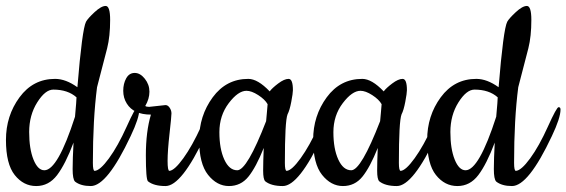

<svg xmlns="http://www.w3.org/2000/svg" viewBox="-20 -620 1903 645"><path d="M285 5Q251 5 232 -10Q224 -18 224 -52Q224 -86 227 -141Q200 -69 172 -32Q144 5 101.5 5Q59 5 29.5 -32Q0 -69 0 -150Q0 -231 45.5 -293Q91 -355 165 -355Q201 -355 240 -327Q256 -522 269 -547Q275 -558 297.5 -579Q320 -600 335 -600Q350 -600 350 -553Q350 -498 340 -458Q313 -355 306 -327Q292 -219 292 -73Q292 -46 298 -46Q316 -47 346 -88Q376 -129 405.5 -194.5Q435 -260 441.5 -260Q448 -260 448 -252Q448 -224 419 -163Q340 5 285 5ZM159 -319Q132 -319 105 -276Q78 -233 78 -176.5Q78 -120 92.5 -84Q107 -48 129 -48Q174 -48 232 -228Q237 -283 237 -293Q208 -319 159 -319Z M481 -261 536 -267Q544 -267 550 -258Q556 -249 556 -239Q556 -229 549.5 -171Q543 -113 543 -79.5Q543 -46 549 -46Q566 -47 596 -88.5Q626 -130 655.5 -195Q685 -260 691.5 -260Q698 -260 698 -252Q698 -224 669 -163Q590 5 536 5Q497 5 477 -11Q470 -18 470 -98Q470 -178 487 -235Q429 -235 406 -272Q394 -291 394 -315Q394 -339 404 -357Q414 -375 432.5 -375Q451 -375 466.5 -355.5Q482 -336 482 -312Q482 -288 468 -264Q472 -261 481 -261Z M930 5Q891 5 871 -11Q864 -18 864 -46.5Q864 -75 866 -123Q840 -58 814.5 -26.5Q789 5 749 5Q709 5 679 -32.5Q649 -70 649 -150.5Q649 -231 694.5 -293Q740 -355 814 -355Q846 -355 886 -313Q894 -324 914.5 -339.5Q935 -355 949.5 -355Q964 -355 964 -317Q964 -307 958.5 -278Q953 -249 946 -236Q937 -213 937 -73Q937 -46 943 -46Q960 -47 990 -88.5Q1020 -130 1049.5 -195Q1079 -260 1085.5 -260Q1092 -260 1092 -252Q1092 -224 1063 -163Q984 5 930 5ZM808 -315Q780 -315 748.5 -273.5Q717 -232 717 -176Q717 -120 733.5 -84Q750 -48 777 -48Q810 -48 874 -213Q875 -221 876.5 -240.5Q878 -260 879 -270Q870 -286 847.5 -300.5Q825 -315 808 -315Z M1313 5Q1274 5 1254 -11Q1247 -18 1247 -46.5Q1247 -75 1249 -123Q1223 -58 1197.5 -26.5Q1172 5 1132 5Q1092 5 1062 -32.5Q1032 -70 1032 -150.5Q1032 -231 1077.5 -293Q1123 -355 1197 -355Q1229 -355 1269 -313Q1277 -324 1297.5 -339.5Q1318 -355 1332.5 -355Q1347 -355 1347 -317Q1347 -307 1341.5 -278Q1336 -249 1329 -236Q1320 -213 1320 -73Q1320 -46 1326 -46Q1343 -47 1373 -88.5Q1403 -130 1432.5 -195Q1462 -260 1468.5 -260Q1475 -260 1475 -252Q1475 -224 1446 -163Q1367 5 1313 5ZM1191 -315Q1163 -315 1131.5 -273.5Q1100 -232 1100 -176Q1100 -120 1116.5 -84Q1133 -48 1160 -48Q1193 -48 1257 -213Q1258 -221 1259.5 -240.5Q1261 -260 1262 -270Q1253 -286 1230.5 -300.5Q1208 -315 1191 -315Z M1700 5Q1666 5 1647 -10Q1639 -18 1639 -52Q1639 -86 1642 -141Q1615 -69 1587 -32Q1559 5 1516.5 5Q1474 5 1444.5 -32Q1415 -69 1415 -150Q1415 -231 1460.5 -293Q1506 -355 1580 -355Q1616 -355 1655 -327Q1671 -522 1684 -547Q1690 -558 1712.5 -579Q1735 -600 1750 -600Q1765 -600 1765 -553Q1765 -498 1755 -458Q1728 -355 1721 -327Q1707 -219 1707 -73Q1707 -46 1713 -46Q1731 -47 1761 -88Q1791 -129 1820.5 -194.5Q1850 -260 1856.5 -260Q1863 -260 1863 -252Q1863 -224 1834 -163Q1755 5 1700 5ZM1574 -319Q1547 -319 1520 -276Q1493 -233 1493 -176.5Q1493 -120 1507.5 -84Q1522 -48 1544 -48Q1589 -48 1647 -228Q1652 -283 1652 -293Q1623 -319 1574 -319Z"/></svg>

Font: Cookie
Style: Regular
Weight: 400
Designer: Ania Kruk
Foundry: Ania Kruk
Version: Version 1.004